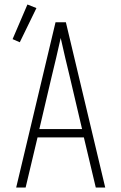

<svg xmlns="http://www.w3.org/2000/svg" viewBox="-20 -834 540 854"><path d="M52 0 227 -735H273L448 0H406L353 -223H147L94 0ZM155 -260H345L291 -490Q280 -534 270 -577.5Q260 -621 250 -665Q240 -621 230 -577.5Q220 -534 209 -490ZM68 -646 36 -660 102 -814 142 -798Z"/></svg>

Font: Iosevka SS04 Extralight
Style: Regular
Weight: 200
Monospace: yes
Designer: Belleve Invis
Foundry: Belleve Invis
Version: Version 19.0.0; ttfautohint (v1.8.4)